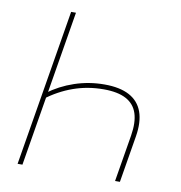

<svg xmlns="http://www.w3.org/2000/svg" viewBox="-81 -803 828 879"><g transform="rotate(10 332.5 -364.0)"><path d="M388.2 -426.8Q459.5 -426.8 503.7 -403.1Q547.9 -379.4 564.7 -332.8Q581.5 -286.1 570.3 -217.8L534.2 0H511.7L547.9 -217.8Q558.1 -280.3 544.7 -321.5Q531.2 -362.8 492.7 -383.5Q454.1 -404.3 388.2 -404.3Q314 -404.3 247.3 -380.6Q180.7 -356.9 122.1 -312L127 -340.3Q182.6 -381.8 249.3 -404.3Q315.9 -426.8 388.2 -426.8ZM201.7 -727.5 81.1 0H58.6L179.2 -727.5Z"/></g></svg>

Font: Inter 20pt Thin
Style: Italic
Weight: 250
Italic angle: -9.3988°
Version: Version 4.001;git-66647c0bb